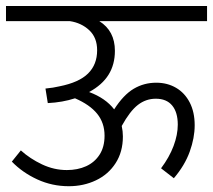

<svg xmlns="http://www.w3.org/2000/svg" viewBox="-26 -629 714 644"><path d="M307.1 -558.1Q359.4 -525.4 359.4 -458.5Q359.4 -412.6 338.1 -378.4Q316.9 -344.2 272.9 -320.3Q328.1 -299.8 356.9 -262.2Q388.2 -311 422.6 -331.3Q457 -351.6 498 -351.6Q535.2 -351.6 564.5 -334.5Q593.8 -317.4 610.4 -285.2Q627 -252.9 627 -209Q627 -166.5 610.4 -120.4Q593.8 -74.2 557.1 -31.2L514.2 -64.5Q542 -101.6 556.2 -139.4Q570.3 -177.2 570.3 -210.9Q570.3 -252.4 551.5 -275.1Q532.7 -297.9 496.6 -297.9Q463.4 -297.9 436.5 -277.1Q409.7 -256.3 382.3 -206.5Q386.2 -188.5 386.2 -171.4Q386.2 -119.6 361.8 -81.8Q337.4 -43.9 295.9 -24.2Q254.4 -4.4 204.6 -4.4Q148.9 -4.4 99.4 -27.1Q49.8 -49.8 13.7 -86.9L43.9 -124.5Q74.7 -96.7 115 -77.6Q155.3 -58.6 198.2 -58.6Q234.4 -58.6 262.9 -71.5Q291.5 -84.5 308.1 -110.4Q324.7 -136.2 324.7 -173.8Q324.7 -216.8 300 -247.3Q275.4 -277.8 225.6 -299.3Q183.6 -285.6 134.3 -283.2L126.5 -332Q153.3 -334.5 173.3 -339.4Q239.3 -352.5 269.5 -382.6Q299.8 -412.6 299.8 -460.4Q299.8 -502.9 273.4 -527.6Q247.1 -552.2 208.5 -558.1H-5.9V-608.9H668.5V-558.1Z"/></svg>

Font: Varta
Style: Light
Weight: 300
Designer: Joana Correia, Viktoriya Grabowska, Eben Sorkin
Foundry: Sorkin Type
Version: Version 1.002; ttfautohint (v1.3) -l 8 -r 24 -G 200 -x 12 -H